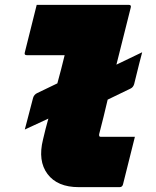

<svg xmlns="http://www.w3.org/2000/svg" viewBox="-20 -770 640 790"><path d="M131 -750H510Q521 -750 518 -739Q503 -680 488.5 -621.5Q474 -563 459 -504L565 -555Q561 -542 552.5 -507Q544 -472 532 -424Q528 -411 518 -406L423 -360Q415 -325 406 -289Q397 -253 388 -218Q387 -213 389 -209Q391 -207 396 -207H535Q523 -158 510.5 -109Q498 -60 486 -11Q483 0 472 0H304Q216 0 175.5 -54Q135 -108 157 -196Q162 -218 167.5 -239.5Q173 -261 179 -282L82 -237Q86 -252 95 -286.5Q104 -321 116 -367Q120 -381 133 -387L216 -427Q224 -456 231.5 -485Q239 -514 246 -543H90Q79 -543 82 -554Q94 -603 106.5 -652Q119 -701 131 -750Z"/></svg>

Font: Recursive Mn Lnr St XBk
Style: Italic
Weight: 1000
Italic angle: -15°
Monospace: yes
Version: Version 1.079;hotconv 1.0.112;makeotfexe 2.5.65598; ttfautoh